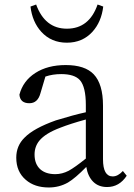

<svg xmlns="http://www.w3.org/2000/svg" viewBox="-20 -816 592 850"><path d="M196 14Q133 14 94 -20Q52 -56 52 -118Q52 -171 89 -207Q129 -248 227 -283Q305 -307 360 -319V-351Q360 -431 334 -461Q310 -488 251 -488Q213 -488 181 -477L159 -403Q147 -359 110 -359Q69 -359 66 -397Q82 -458 136.5 -493Q191 -528 271 -528Q356 -528 395 -487Q436 -444 436 -348V-111Q436 -35 479 -35Q502 -35 524 -59L541 -38Q508 12 454 12Q416 12 392.5 -11.5Q369 -35 362 -77Q313 -27 281 -8Q242 14 196 14ZM225 -45Q255 -45 284 -60Q310 -74 360 -114V-287Q291 -268 248 -251Q181 -226 154 -193Q133 -167 133 -132Q133 -89 159 -66Q183 -45 225 -45ZM276 -627Q207 -627 163 -675Q123 -719 115 -787L140 -796Q179 -689 276 -689Q375 -689 412 -796L437 -787Q429 -719 389 -675Q345 -627 276 -627Z"/></svg>

Font: GenRyuMin TW R
Style: Regular
Weight: 400
Version: Version 1.501;PS 1;hotconv 16.6.51;makeotf.lib2.5.65220